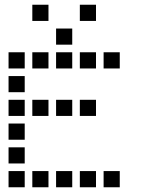

<svg xmlns="http://www.w3.org/2000/svg" viewBox="-20 -804 640 808"><path d="M117 -784Q116 -784 116 -784Q116 -784 116 -783V-717Q116 -716 116 -716Q116 -716 117 -716H183Q184 -716 184 -716Q184 -716 184 -717V-783Q184 -784 184 -784Q184 -784 183 -784ZM317 -784Q316 -784 316 -784Q316 -784 316 -783V-717Q316 -716 316 -716Q316 -716 317 -716H383Q384 -716 384 -716Q384 -716 384 -717V-783Q384 -784 384 -784Q384 -784 383 -784ZM217 -684Q216 -684 216 -684Q216 -684 216 -683V-617Q216 -616 216 -616Q216 -616 217 -616H283Q284 -616 284 -616Q284 -616 284 -617V-683Q284 -684 284 -684Q284 -684 283 -684ZM17 -584Q16 -584 16 -584Q16 -584 16 -583V-517Q16 -516 16 -516Q16 -516 17 -516H83Q84 -516 84 -516Q84 -516 84 -517V-583Q84 -584 84 -584Q84 -584 83 -584ZM117 -584Q116 -584 116 -584Q116 -584 116 -583V-517Q116 -516 116 -516Q116 -516 117 -516H183Q184 -516 184 -516Q184 -516 184 -517V-583Q184 -584 184 -584Q184 -584 183 -584ZM217 -584Q216 -584 216 -584Q216 -584 216 -583V-517Q216 -516 216 -516Q216 -516 217 -516H283Q284 -516 284 -516Q284 -516 284 -517V-583Q284 -584 284 -584Q284 -584 283 -584ZM317 -584Q316 -584 316 -584Q316 -584 316 -583V-517Q316 -516 316 -516Q316 -516 317 -516H383Q384 -516 384 -516Q384 -516 384 -517V-583Q384 -584 384 -584Q384 -584 383 -584ZM417 -584Q416 -584 416 -584Q416 -584 416 -583V-517Q416 -516 416 -516Q416 -516 417 -516H483Q484 -516 484 -516Q484 -516 484 -517V-583Q484 -584 484 -584Q484 -584 483 -584ZM17 -484Q16 -484 16 -484Q16 -484 16 -483V-417Q16 -416 16 -416Q16 -416 17 -416H83Q84 -416 84 -416Q84 -416 84 -417V-483Q84 -484 84 -484Q84 -484 83 -484ZM17 -384Q16 -384 16 -384Q16 -384 16 -383V-317Q16 -316 16 -316Q16 -316 17 -316H83Q84 -316 84 -316Q84 -316 84 -317V-383Q84 -384 84 -384Q84 -384 83 -384ZM117 -384Q116 -384 116 -384Q116 -384 116 -383V-317Q116 -316 116 -316Q116 -316 117 -316H183Q184 -316 184 -316Q184 -316 184 -317V-383Q184 -384 184 -384Q184 -384 183 -384ZM217 -384Q216 -384 216 -384Q216 -384 216 -383V-317Q216 -316 216 -316Q216 -316 217 -316H283Q284 -316 284 -316Q284 -316 284 -317V-383Q284 -384 284 -384Q284 -384 283 -384ZM317 -384Q316 -384 316 -384Q316 -384 316 -383V-317Q316 -316 316 -316Q316 -316 317 -316H383Q384 -316 384 -316Q384 -316 384 -317V-383Q384 -384 384 -384Q384 -384 383 -384ZM17 -284Q16 -284 16 -284Q16 -284 16 -283V-217Q16 -216 16 -216Q16 -216 17 -216H83Q84 -216 84 -216Q84 -216 84 -217V-283Q84 -284 84 -284Q84 -284 83 -284ZM17 -184Q16 -184 16 -184Q16 -184 16 -183V-117Q16 -116 16 -116Q16 -116 17 -116H83Q84 -116 84 -116Q84 -116 84 -117V-183Q84 -184 84 -184Q84 -184 83 -184ZM17 -84Q16 -84 16 -84Q16 -84 16 -83V-17Q16 -16 16 -16Q16 -16 17 -16H83Q84 -16 84 -16Q84 -16 84 -17V-83Q84 -84 84 -84Q84 -84 83 -84ZM117 -84Q116 -84 116 -84Q116 -84 116 -83V-17Q116 -16 116 -16Q116 -16 117 -16H183Q184 -16 184 -16Q184 -16 184 -17V-83Q184 -84 184 -84Q184 -84 183 -84ZM217 -84Q216 -84 216 -84Q216 -84 216 -83V-17Q216 -16 216 -16Q216 -16 217 -16H283Q284 -16 284 -16Q284 -16 284 -17V-83Q284 -84 284 -84Q284 -84 283 -84ZM317 -84Q316 -84 316 -84Q316 -84 316 -83V-17Q316 -16 316 -16Q316 -16 317 -16H383Q384 -16 384 -16Q384 -16 384 -17V-83Q384 -84 384 -84Q384 -84 383 -84ZM417 -84Q416 -84 416 -84Q416 -84 416 -83V-17Q416 -16 416 -16Q416 -16 417 -16H483Q484 -16 484 -16Q484 -16 484 -17V-83Q484 -84 484 -84Q484 -84 483 -84Z"/></svg>

Font: Doto SemiBold
Style: Regular
Weight: 600
Monospace: yes
Version: Version 1.000